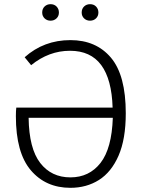

<svg xmlns="http://www.w3.org/2000/svg" viewBox="-20 -888 688 919"><path d="M317 11Q199 11 127.5 -73Q56 -157 56 -332Q56 -358 58 -373H519Q515 -508 464.5 -576.5Q414 -645 315 -645Q214 -645 129 -576L98 -614Q190 -696 317 -696Q440 -696 511 -612Q582 -528 582 -346Q582 -222 547.5 -143Q513 -64 453.5 -26.5Q394 11 317 11ZM317 -39Q407 -39 461 -108Q515 -177 520 -324H117Q119 -177 172.5 -108Q226 -39 317 -39ZM222 -789Q205 -789 193.5 -800Q182 -811 182 -828Q182 -846 193.5 -857Q205 -868 222 -868Q240 -868 251 -856.5Q262 -845 262 -828Q262 -811 250.5 -800Q239 -789 222 -789ZM411 -789Q394 -789 382.5 -800Q371 -811 371 -828Q371 -846 382.5 -857Q394 -868 411 -868Q429 -868 440 -856.5Q451 -845 451 -828Q451 -811 439.5 -800Q428 -789 411 -789Z"/></svg>

Font: Trujillo Light
Style: Regular
Weight: 300
Designer: Fira Sans original fonts by bBox Type GmbH, Carrois Corporate GbR, & Edenspiekermann AG / Changes by Cristiano Sobral
Foundry: Fira Sans original fonts by bBox Type GmbH, Carrois Corporate GbR, & Edenspiekermann AG / Changes by Cristiano Sobral
Version: Version 4.301;July 28, 2020;FontCreator 13.0.0.2655 64-bit